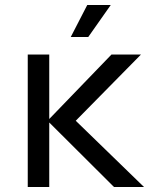

<svg xmlns="http://www.w3.org/2000/svg" viewBox="-20 -748 640 768"><path d="M91 0V-530H177V-272L426 -530H544L283 -265L556 0H436L177 -258V0ZM263 -600 329 -728H423L333 -600Z"/></svg>

Font: Geist Mono
Style: Regular
Weight: 400
Monospace: yes
Designer: Basement.studio, Andrés Briganti, Mateo Zaragoza
Foundry: Basement.studio, Vercel, Andrés Briganti, Guido Ferreyra, Mateo Zaragoza
Version: Version 1.500; ttfautohint (v1.8.4.7-5d5b)